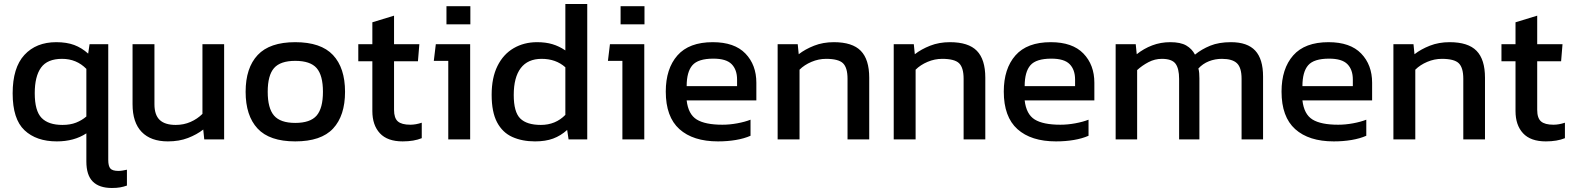

<svg xmlns="http://www.w3.org/2000/svg" viewBox="-20 -694 7832 956"><path d="M537 242Q474 242 442 210Q410 178 410 110V-30Q349 10 263 10Q161 10 102 -45.5Q43 -101 43 -229Q43 -357 101.5 -420.5Q160 -484 260 -484Q312 -484 349.5 -470Q387 -456 419 -427L426 -474H519V102Q519 133 529.5 145Q540 157 570 157Q580 157 591.5 155Q603 153 612 151V230Q595 236 578 239Q561 242 537 242ZM291 -72Q330 -72 359 -83.5Q388 -95 410 -114V-351Q361 -401 289 -401Q216 -401 184.5 -357.5Q153 -314 153 -230Q153 -142 187 -107Q221 -72 291 -72Z M816 10Q731 10 685.5 -37Q640 -84 640 -175V-474H749V-175Q749 -122 775 -97Q801 -72 855 -72Q895 -72 929 -87Q963 -102 988 -127V-474H1096V0H997L992 -49Q960 -24 916 -7Q872 10 816 10Z M1450 10Q1322 10 1262.5 -54Q1203 -118 1203 -237Q1203 -356 1263 -420Q1323 -484 1450 -484Q1578 -484 1638 -420Q1698 -356 1698 -237Q1698 -118 1638.5 -54Q1579 10 1450 10ZM1450 -82Q1525 -82 1556.5 -118.5Q1588 -155 1588 -237Q1588 -319 1556.5 -355Q1525 -391 1450 -391Q1376 -391 1344.5 -355Q1313 -319 1313 -237Q1313 -155 1344.5 -118.5Q1376 -82 1450 -82Z M1985 10Q1909 10 1871.5 -30.5Q1834 -71 1834 -141V-389H1764V-474H1834V-583L1942 -616V-474H2068L2061 -389H1942V-147Q1942 -106 1961 -89.5Q1980 -73 2023 -73Q2050 -73 2080 -83V-6Q2041 10 1985 10Z M2203 -573V-663H2322V-573ZM2212 0V-391H2140L2150 -474H2321V0Z M2644 10Q2580 10 2531 -12Q2482 -34 2455 -85Q2428 -136 2428 -222Q2428 -307 2457 -365.5Q2486 -424 2537.5 -454Q2589 -484 2654 -484Q2697 -484 2730.5 -474Q2764 -464 2795 -443V-674H2904V0H2811L2804 -47Q2772 -18 2734 -4Q2696 10 2644 10ZM2673 -72Q2746 -72 2795 -122V-359Q2748 -401 2677 -401Q2608 -401 2573 -355Q2538 -309 2538 -221Q2538 -136 2570.5 -104Q2603 -72 2673 -72Z M3070 -573V-663H3189V-573ZM3079 0V-391H3007L3017 -474H3188V0Z M3555 10Q3431 10 3363 -51Q3295 -112 3295 -238Q3295 -352 3353 -418Q3411 -484 3529 -484Q3637 -484 3691.5 -427.5Q3746 -371 3746 -282V-194H3399Q3407 -125 3449 -99Q3491 -73 3577 -73Q3613 -73 3651 -80Q3689 -87 3717 -98V-18Q3685 -4 3643.5 3Q3602 10 3555 10ZM3399 -265H3650V-298Q3650 -347 3623 -374.5Q3596 -402 3532 -402Q3456 -402 3427.5 -369Q3399 -336 3399 -265Z M3852 0V-474H3952L3957 -424Q3989 -449 4033.5 -466.5Q4078 -484 4132 -484Q4224 -484 4266 -441Q4308 -398 4308 -307V0H4200V-302Q4200 -357 4177.5 -379Q4155 -401 4093 -401Q4056 -401 4020.5 -386Q3985 -371 3961 -347V0Z M4430 0V-474H4530L4535 -424Q4567 -449 4611.5 -466.5Q4656 -484 4710 -484Q4802 -484 4844 -441Q4886 -398 4886 -307V0H4778V-302Q4778 -357 4755.5 -379Q4733 -401 4671 -401Q4634 -401 4598.5 -386Q4563 -371 4539 -347V0Z M5238 10Q5114 10 5046 -51Q4978 -112 4978 -238Q4978 -352 5036 -418Q5094 -484 5212 -484Q5320 -484 5374.5 -427.5Q5429 -371 5429 -282V-194H5082Q5090 -125 5132 -99Q5174 -73 5260 -73Q5296 -73 5334 -80Q5372 -87 5400 -98V-18Q5368 -4 5326.5 3Q5285 10 5238 10ZM5082 -265H5333V-298Q5333 -347 5306 -374.5Q5279 -402 5215 -402Q5139 -402 5110.5 -369Q5082 -336 5082 -265Z M5535 0V-474H5635L5640 -424Q5675 -452 5717 -468Q5759 -484 5807 -484Q5858 -484 5886.5 -467.5Q5915 -451 5930 -422Q5963 -449 6006 -466.5Q6049 -484 6109 -484Q6191 -484 6230 -442Q6269 -400 6269 -313V0H6162V-302Q6162 -357 6139 -379Q6116 -401 6064 -401Q6030 -401 5999.5 -389Q5969 -377 5947 -353Q5950 -342 5951 -330Q5952 -318 5952 -304V0H5851V-301Q5851 -353 5833 -377Q5815 -401 5765 -401Q5730 -401 5698.5 -384.5Q5667 -368 5642 -345V0Z M6621 10Q6497 10 6429 -51Q6361 -112 6361 -238Q6361 -352 6419 -418Q6477 -484 6595 -484Q6703 -484 6757.5 -427.5Q6812 -371 6812 -282V-194H6465Q6473 -125 6515 -99Q6557 -73 6643 -73Q6679 -73 6717 -80Q6755 -87 6783 -98V-18Q6751 -4 6709.5 3Q6668 10 6621 10ZM6465 -265H6716V-298Q6716 -347 6689 -374.5Q6662 -402 6598 -402Q6522 -402 6493.5 -369Q6465 -336 6465 -265Z M6918 0V-474H7018L7023 -424Q7055 -449 7099.5 -466.5Q7144 -484 7198 -484Q7290 -484 7332 -441Q7374 -398 7374 -307V0H7266V-302Q7266 -357 7243.5 -379Q7221 -401 7159 -401Q7122 -401 7086.5 -386Q7051 -371 7027 -347V0Z M7677 10Q7601 10 7563.5 -30.5Q7526 -71 7526 -141V-389H7456V-474H7526V-583L7634 -616V-474H7760L7753 -389H7634V-147Q7634 -106 7653 -89.5Q7672 -73 7715 -73Q7742 -73 7772 -83V-6Q7733 10 7677 10Z"/></svg>

Font: Kanit
Style: Regular
Weight: 400
Designer: Katatrad Team
Foundry: CadsonDemak
Version: Version 2.000; ttfautohint (v1.8.3)